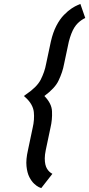

<svg xmlns="http://www.w3.org/2000/svg" viewBox="-20 -844 456 982"><path d="M308 -518 332 -631Q338 -654 345 -672Q352 -690 360.5 -703.5Q369 -717 378.5 -726Q388 -735 397.5 -741.5Q407 -748 416 -752L391 -824Q390 -823 377.5 -818Q365 -813 346.5 -801Q328 -789 307 -767.5Q286 -746 268.5 -712.5Q251 -679 240 -631L216 -518Q212 -496 205 -476Q198 -456 188 -436Q178 -417 159.5 -398.5Q141 -380 113 -361L102 -353L110 -346Q130 -328 140.5 -309Q151 -290 153 -271Q155 -252 153.5 -231.5Q152 -211 147 -190L123 -76Q112 -28 115.5 6Q119 40 130 61.5Q141 83 154.5 95.5Q168 108 178.5 113Q189 118 191 118L248 45Q240 41 233 34.5Q226 28 220.5 19Q215 10 212 -3Q209 -16 209 -34Q209 -52 214 -76L238 -190Q243 -211 245 -232Q247 -253 246 -274Q245 -314 207 -353Q234 -373 252.5 -393Q271 -413 280 -433Q290 -454 297 -475Q304 -496 308 -518Z"/></svg>

Font: Advent Pro SemiBold
Style: Italic
Weight: 600
Italic angle: -12°
Version: Version 3.000